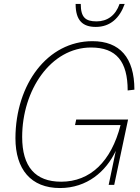

<svg xmlns="http://www.w3.org/2000/svg" viewBox="-20 -934 708 970"><path d="M464 -798C538 -798 585 -844 610 -914H584C564 -856 522 -826 468 -826C412 -826 388 -846 388 -914H362C362 -830 398 -798 464 -798ZM283 16C420 16 516 -68 565 -172L529 0H557L627 -330H365L359 -302H589C542 -118 436 -16 289 -16C158 -16 92 -92 92 -242C92 -478 236 -694 440 -694C568 -694 625 -623 625 -477L659 -481C659 -643 585 -726 447 -726C221 -726 59 -510 58 -236C58 -79 136 16 283 16Z"/></svg>

Font: Geist Thin
Style: Italic
Weight: 100
Italic angle: -12°
Designer: Basement.studio, Andrés Briganti, Mateo Zaragoza
Foundry: Basement.studio, Vercel, Andrés Briganti, Guido Ferreyra, Mateo Zaragoza
Version: Version 1.500